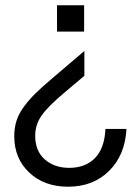

<svg xmlns="http://www.w3.org/2000/svg" viewBox="-20 -520 501 730"><path d="M299.8 -500V-399.9H196.8V-500ZM34.2 -2Q34.2 -34.2 43 -61.5Q51.8 -88.9 72.3 -116.2Q92.8 -143.6 117.2 -167.2Q141.6 -190.9 182.1 -225.1L300.8 -326.2V-231.9L225.1 -168Q162.6 -115.7 138.2 -80.8Q113.8 -45.9 113.8 -3.9Q113.8 54.2 150.4 86.2Q187 118.2 243.2 118.2Q304.2 118.2 340.8 81.3Q377.4 44.4 380.9 -29.8H460.9Q455.6 69.3 395 129.6Q334.5 189.9 238.8 189.9Q148.4 189.9 91.3 136.2Q34.2 82.5 34.2 -2Z"/></svg>

Font: TASA Orbiter Deck
Style: Regular
Weight: 400
Designer: Weizhong Zhang
Version: Version 1.000;Glyphs 3.1.2 (3151)